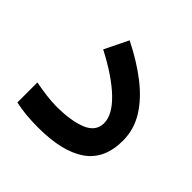

<svg xmlns="http://www.w3.org/2000/svg" viewBox="-132 -626 754 754"><g transform="rotate(45 244.5 -249.5)"><path d="M164.6 -110.4Q244.6 -110.4 293.9 -130.4Q343.3 -150.4 343.3 -196.8Q343.3 -243.2 288.8 -295.4Q234.4 -347.7 135.7 -398.9L184.1 -497.6Q261.2 -459 319.8 -413.6Q378.4 -368.2 411.4 -315.2Q444.3 -262.2 444.3 -200.2Q444.3 -97.2 374.8 -49.1Q305.2 -1 171.9 -1Q136.7 -1 105.2 -3.9Q73.7 -6.8 44.9 -13.2V-124.5Q76.7 -118.2 107.9 -114.3Q139.2 -110.4 164.6 -110.4Z"/></g></svg>

Font: Vazirmatn FD Medium
Style: Regular
Weight: 500
Designer: Saber Rastikerdar
Foundry: Saber Rastikerdar
Version: Version 33.003